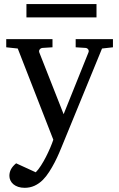

<svg xmlns="http://www.w3.org/2000/svg" viewBox="-20 -669 570 918"><path d="M467.8 -437 275.9 30.8Q271 43 262.2 63.5Q253.4 84 241.5 107.2Q229.5 130.4 215.1 152.8Q200.7 175.3 185.1 190.9Q167 209 145.3 219Q123.5 229 98.1 229Q80.6 229 66.9 224.4Q53.2 219.7 43.9 211.9Q34.7 204.1 29.8 193.6Q24.9 183.1 24.9 171.9Q24.9 154.8 32.5 140.4Q40 126 57.1 111.8L150.9 154.8Q163.1 142.6 175.8 122.8Q188.5 103 199.7 81.1Q210.9 59.1 220.2 37.4Q229.5 15.6 234.9 -1L64.9 -437L9.8 -442.9V-481.9H231V-442.9L183.1 -439.9Q174.8 -439 169.9 -432.6Q165 -426.3 168 -418L284.2 -123L402.8 -418Q406.2 -425.8 401.9 -432.4Q397.5 -439 389.2 -439.9L341.8 -442.9V-481.9H520V-442.9ZM106.4 -585.9V-649.4H441.4V-585.9Z"/></svg>

Font: Charis SIL Eur
Style: Regular
Weight: 400
Foundry: SIL International
Version: Version 5.000